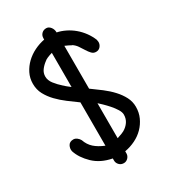

<svg xmlns="http://www.w3.org/2000/svg" viewBox="-200 -867 896 1017"><g transform="rotate(-30 247.5 -358.5)"><path d="M212 -732Q212 -749 223 -760Q234 -771 251 -771Q266 -771 277 -757Q288 -743 288 -724Q313 -719 338.5 -706.5Q364 -694 386 -675.5Q408 -657 425.5 -633Q443 -609 454 -581L453 -582Q454 -577 454.5 -574Q455 -571 455 -569Q455 -554 445 -542Q435 -530 418 -530Q403 -530 392.5 -541Q382 -552 372.5 -567.5Q363 -583 352 -599Q341 -615 325 -625V-624Q319 -628 309 -632.5Q299 -637 288 -642V-380Q319 -358 349 -335Q379 -312 402.5 -286.5Q426 -261 440.5 -233Q455 -205 455 -173Q455 -138 441.5 -108.5Q428 -79 405.5 -56Q383 -33 352.5 -18Q322 -3 288 3V16Q288 31 277 42.5Q266 54 251 54Q234 54 223 42.5Q212 31 212 16V3Q144 -10 101.5 -51Q59 -92 44 -138Q40 -156 49 -172.5Q58 -189 81 -189Q92 -189 102.5 -181Q113 -173 118 -163Q129 -131 152 -110.5Q175 -90 212 -75V-340Q183 -361 153 -383.5Q123 -406 98.5 -431.5Q74 -457 58.5 -486Q43 -515 43 -551Q43 -585 57.5 -614Q72 -643 95.5 -665.5Q119 -688 149.5 -703Q180 -718 212 -724ZM332 -94Q353 -106 366 -125Q379 -144 379 -169Q379 -184 367.5 -202.5Q356 -221 340.5 -238.5Q325 -256 310 -270.5Q295 -285 288 -291V-77Q310 -84 318 -87.5Q326 -91 332 -94ZM163 -621Q145 -608 132 -590.5Q119 -573 119 -551Q119 -528 136 -506Q153 -484 179 -461V-462Q184 -456 193 -449Q202 -442 212 -434V-643Q195 -638 182 -632.5Q169 -627 163 -621Z"/></g></svg>

Font: VDS Compensated
Style: Light
Weight: 300
Designer: artmaker
Foundry: artmaker
Version: Version 1.000 2012 initial release